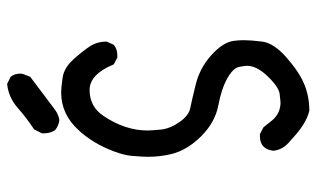

<svg xmlns="http://www.w3.org/2000/svg" viewBox="-195 -681 890 540"><g transform="rotate(-90 250.0 -411.0)"><path d="M209 14Q172 6 127 -37Q98 -59 96 -88Q101 -125 137 -125H143L162 -115L182 -90Q202 -67 232 -67Q236 -67 256 -69.5Q276 -72 308 -106Q335 -135 335 -162Q335 -166 332 -183Q329 -200 300 -216.5Q271 -233 223.5 -242Q176 -251 137 -290Q98 -329 87 -373Q79 -405 79 -440Q79 -453 81.5 -484Q84 -515 103.5 -558Q123 -601 153 -634Q198 -684 260 -684Q273 -684 301 -680Q329 -676 352.5 -650Q376 -624 389.5 -603.5Q403 -583 403 -556L394 -536Q382 -526 364 -526H358L339 -536Q311 -604 267 -604Q220 -604 194 -565Q153 -504 153 -441Q153 -431 155.5 -404.5Q158 -378 176.5 -351.5Q195 -325 215.5 -321Q236 -317 282.5 -305.5Q329 -294 365 -261.5Q401 -229 405 -199Q407 -186 407 -170Q407 -151 403 -118.5Q399 -86 358 -50Q317 -14 282.5 0Q248 14 209 14ZM182 -689Q166 -691 154 -701Q145 -715 145 -732V-738L156 -760Q188 -781 217 -806.5Q246 -832 284 -836L304 -826Q313 -815 313 -798Q313 -792 304 -771L211 -701Q197 -691 182 -689Z"/></g></svg>

Font: Xiaolai Mono SC
Style: Regular
Weight: 400
Monospace: yes
Designer: LXGW / Nozomi Seto
Version: Version 3.113;September 30, 2024